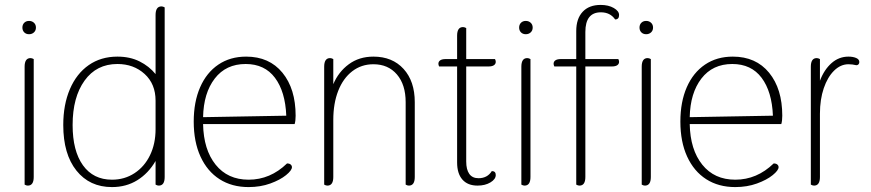

<svg xmlns="http://www.w3.org/2000/svg" viewBox="-20 -750 3537 780"><path d="M71 -638Q71 -650 78.5 -657.5Q86 -665 98 -665Q110 -665 118 -657.5Q126 -650 126 -638Q126 -626 118 -618.5Q110 -611 98 -611Q86 -611 78.5 -618.5Q71 -626 71 -638ZM80 0V-479Q80 -514 104 -514Q110 -514 117 -510V-31Q117 4 93 4Q87 4 80 0Z M237 -242Q237 -325 264 -388Q291 -451 340.5 -485.5Q390 -520 457 -520Q508 -520 547 -500.5Q586 -481 612 -449V-689Q612 -724 636 -724Q642 -724 649 -720V-31Q649 4 625 4Q619 4 612 0V-96Q583 -46 538 -18Q493 10 435 10Q344 10 290.5 -57Q237 -124 237 -242ZM612 -225V-341Q612 -409 567.5 -449.5Q523 -490 457 -490Q372 -490 323.5 -422.5Q275 -355 275 -242Q275 -137 317 -78.5Q359 -20 435 -20Q486 -20 526.5 -46.5Q567 -73 589.5 -119.5Q612 -166 612 -225Z M767 -256Q767 -336 793 -395.5Q819 -455 867 -487.5Q915 -520 980 -520Q1074 -520 1127.5 -454.5Q1181 -389 1181 -280Q1181 -259 1177 -246H805Q807 -142 856 -81Q905 -20 990 -20Q1078 -20 1146 -86Q1156 -86 1161 -81.5Q1166 -77 1166 -71Q1166 -58 1142 -38.5Q1118 -19 1078 -4.5Q1038 10 990 10Q922 10 872 -22Q822 -54 794.5 -114Q767 -174 767 -256ZM1143 -280Q1139 -378 1097 -434Q1055 -490 978 -490Q898 -490 852.5 -431Q807 -372 805 -274Z M1297 0V-479Q1297 -514 1321 -514Q1327 -514 1334 -510V-408Q1355 -458 1397 -489Q1439 -520 1497 -520Q1574 -520 1619.5 -470Q1665 -420 1665 -335V-31Q1665 4 1641 4Q1635 4 1628 0V-335Q1628 -406 1592.5 -447.5Q1557 -489 1497 -489Q1448 -489 1411 -460.5Q1374 -432 1354 -381Q1334 -330 1334 -263V-31Q1334 4 1310 4Q1304 4 1297 0Z M1994 -39Q1994 -22 1972.5 -9Q1951 4 1920 4Q1880 4 1858.5 -20.5Q1837 -45 1837 -90V-480H1764Q1761 -486 1761 -491Q1761 -500 1768.5 -505Q1776 -510 1790 -510H1837V-605Q1837 -640 1861 -640Q1867 -640 1874 -636V-510H1991Q1994 -504 1994 -499Q1994 -490 1986.5 -485Q1979 -480 1965 -480H1874V-94Q1874 -61 1886.5 -43.5Q1899 -26 1924 -26Q1960 -26 1978 -55Q1994 -55 1994 -39Z M2089 -638Q2089 -650 2096.5 -657.5Q2104 -665 2116 -665Q2128 -665 2136 -657.5Q2144 -650 2144 -638Q2144 -626 2136 -618.5Q2128 -611 2116 -611Q2104 -611 2096.5 -618.5Q2089 -626 2089 -638ZM2098 0V-479Q2098 -514 2122 -514Q2128 -514 2135 -510V-31Q2135 4 2111 4Q2105 4 2098 0Z M2492 -510Q2495 -504 2495 -499Q2495 -490 2487.5 -485Q2480 -480 2466 -480H2358V-31Q2358 4 2334 4Q2328 4 2321 0V-480H2232Q2229 -486 2229 -491Q2229 -500 2236.5 -505Q2244 -510 2258 -510H2321V-624Q2321 -674 2347 -702Q2373 -730 2420 -730Q2452 -730 2473.5 -717.5Q2495 -705 2495 -689Q2495 -671 2479 -671Q2459 -700 2421 -700Q2358 -700 2358 -620V-510ZM2578 -638Q2578 -650 2585.5 -657.5Q2593 -665 2605 -665Q2617 -665 2625 -657.5Q2633 -650 2633 -638Q2633 -626 2625 -618.5Q2617 -611 2605 -611Q2593 -611 2585.5 -618.5Q2578 -626 2578 -638ZM2587 0V-479Q2587 -514 2611 -514Q2617 -514 2624 -510V-31Q2624 4 2600 4Q2594 4 2587 0Z M2744 -256Q2744 -336 2770 -395.5Q2796 -455 2844 -487.5Q2892 -520 2957 -520Q3051 -520 3104.5 -454.5Q3158 -389 3158 -280Q3158 -259 3154 -246H2782Q2784 -142 2833 -81Q2882 -20 2967 -20Q3055 -20 3123 -86Q3133 -86 3138 -81.5Q3143 -77 3143 -71Q3143 -58 3119 -38.5Q3095 -19 3055 -4.5Q3015 10 2967 10Q2899 10 2849 -22Q2799 -54 2771.5 -114Q2744 -174 2744 -256ZM3120 -280Q3116 -378 3074 -434Q3032 -490 2955 -490Q2875 -490 2829.5 -431Q2784 -372 2782 -274Z M3274 0V-479Q3274 -514 3298 -514Q3304 -514 3311 -510V-422Q3328 -467 3358 -493.5Q3388 -520 3427 -520Q3445 -520 3458 -514.5Q3471 -509 3471 -498Q3471 -492 3467.5 -488.5Q3464 -485 3459 -485Q3443 -489 3427 -489Q3395 -489 3368.5 -463Q3342 -437 3326.5 -391.5Q3311 -346 3311 -288V-31Q3311 4 3287 4Q3281 4 3274 0Z"/></svg>

Font: Thasadith
Style: Regular
Weight: 400
Designer: Cadson Demak Co.,Ltd.
Foundry: Cadson Demak Co.,Ltd.
Version: Version 1.000; ttfautohint (v1.6)